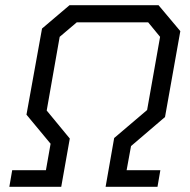

<svg xmlns="http://www.w3.org/2000/svg" viewBox="-20 -720 731 740"><path d="M27 -64H157L175 -166L82 -278L142 -610L248 -700H591L675 -600L616 -269L485 -157L468 -64H598L587 0H387L420 -188L547 -296L597 -578L551 -634H276L210 -578L160 -294L249 -186L216 0H16Z"/></svg>

Font: Chakra Petch
Style: Italic
Weight: 400
Italic angle: -10°
Designer: Katatrad Aksorn Co.,Ltd.
Foundry: Cadson Demak Co.,Ltd.
Version: Version 1.000; ttfautohint (v1.6)